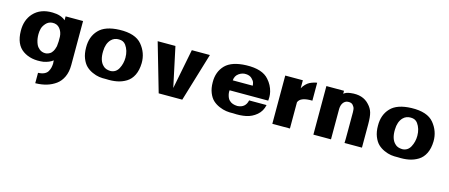

<svg xmlns="http://www.w3.org/2000/svg" viewBox="-37 -678 2760 1180"><g transform="rotate(15 1343.0 -88.5)"><path d="M269 -117Q273 -148 271.5 -178Q270 -208 252.5 -229.5Q235 -251 204 -249Q180 -247 164.5 -229.5Q149 -212 144.5 -194.5Q140 -177 140 -159Q140 -131 147.5 -108Q155 -85 166 -76Q179 -61 199.5 -57.5Q220 -54 238 -65Q249 -71 256.5 -84Q264 -97 266 -107ZM384 -308Q384 -275 384 -212.5Q384 -150 384 -89.5Q384 -29 384 -28Q384 16 369 48Q354 80 328.5 98.5Q303 117 272 126.5Q241 136 203 137Q202 137 199 137V71Q223 70 238.5 62.5Q254 55 261 42Q268 29 270.5 18Q273 7 274 -8Q274 -8 273.5 -12.5Q273 -17 273 -21.5Q273 -26 273 -28Q250 -10 213 -3Q135 7 83 -29Q31 -65 30 -151Q29 -220 69 -264Q113 -312 191 -310Q244 -309 273 -283Q273 -302 273 -308Z M551 -161Q549 -99 579 -72Q594 -56 625 -55Q660 -56 677 -88Q694 -120 694 -158Q694 -203 671 -235Q656 -256 627 -256Q597 -257 577 -236Q552 -209 551 -161ZM799 -151Q798 -106 782.5 -74.5Q767 -43 740 -26.5Q713 -10 681.5 -4Q650 2 612 0Q589 1 568.5 -2Q548 -5 524.5 -15.5Q501 -26 484 -42.5Q467 -59 455.5 -88Q444 -117 444 -156Q443 -225 484 -268Q524 -311 615 -314Q716 -317 758 -266.5Q800 -216 799 -151Z M1026 -54 1076 -308H1191L1098 1H948L859 -307H972Z M1437 -252Q1413 -254 1391 -238.5Q1369 -223 1367 -194H1494Q1494 -201 1491 -212.5Q1488 -224 1474 -237.5Q1460 -251 1437 -252ZM1496 -101H1607Q1599 -61 1569.5 -36Q1540 -11 1503 -3.5Q1466 4 1422 1Q1398 2 1377 -1Q1356 -4 1332.5 -14Q1309 -24 1291.5 -40Q1274 -56 1262.5 -84.5Q1251 -113 1251 -151Q1250 -218 1292 -261Q1333 -302 1424 -305Q1527 -308 1569 -258Q1597 -227 1607 -186Q1609 -178 1610 -169Q1611 -160 1611 -153.5Q1611 -147 1610.5 -141Q1610 -135 1610 -132V-130H1364Q1362 -113 1368 -94Q1374 -75 1384 -67Q1401 -50 1435 -49Q1486 -52 1496 -101Z M1783 -255Q1791 -270 1803 -282Q1815 -294 1826 -299.5Q1837 -305 1848.5 -308.5Q1860 -312 1865 -313Q1870 -314 1872 -314V-200Q1796 -202 1783 -166Q1783 -93 1783 1H1671Q1671 -193 1671 -306H1783Q1783 -306 1783 -255Z M2206 -269Q2226 -248 2233.5 -222.5Q2241 -197 2241 -149Q2241 -147 2241 -74Q2241 -1 2241 0H2130Q2131 -3 2131 -81Q2131 -159 2131 -166Q2131 -168 2131 -179Q2131 -190 2131 -196Q2131 -202 2130 -212Q2129 -222 2125.5 -228Q2122 -234 2117 -240Q2112 -246 2103.5 -248.5Q2095 -251 2084 -250Q2067 -248 2056 -233.5Q2045 -219 2044 -194Q2044 -51 2044 0H1932Q1932 -127 1932 -309H2044Q2044 -307 2044 -300Q2044 -293 2044 -290Q2059 -303 2087 -306Q2164 -316 2206 -269Z M2408 -161Q2406 -99 2436 -72Q2451 -56 2482 -55Q2517 -56 2534 -88Q2551 -120 2551 -158Q2551 -203 2528 -235Q2513 -256 2484 -256Q2454 -257 2434 -236Q2409 -209 2408 -161ZM2656 -151Q2655 -106 2639.5 -74.5Q2624 -43 2597 -26.5Q2570 -10 2538.5 -4Q2507 2 2469 0Q2446 1 2425.5 -2Q2405 -5 2381.5 -15.5Q2358 -26 2341 -42.5Q2324 -59 2312.5 -88Q2301 -117 2301 -156Q2300 -225 2341 -268Q2381 -311 2472 -314Q2573 -317 2615 -266.5Q2657 -216 2656 -151Z"/></g></svg>

Font: RIT Keram
Style: Bold
Weight: 700
Designer: Sanesh MV
Version: Version 1.0